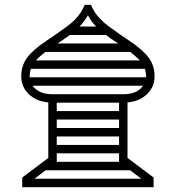

<svg xmlns="http://www.w3.org/2000/svg" viewBox="-20 -775 728 795"><path d="M357 -755Q364 -737 373.5 -723Q383 -709 396.5 -695Q410 -681 430 -666Q450 -651 479 -631L516 -606Q574 -567 597 -534.5Q620 -502 620 -459Q620 -415 588.5 -385Q557 -355 508 -351V-121L616 -40V0H72V-40L180 -121V-351Q131 -355 99.5 -385Q68 -415 68 -459Q68 -502 91 -534.5Q114 -567 172 -606L209 -631Q238 -651 258 -666Q278 -681 291.5 -695Q305 -709 314 -723Q323 -737 331 -755ZM103 -459V-455H585V-459Q585 -473 580 -490H108Q103 -477 103 -459ZM194 -385H494Q520 -385 540.5 -394Q561 -403 572 -420H115Q127 -403 147.5 -394Q168 -385 194 -385ZM123 -35H565L519 -70H169ZM129 -525H559Q551 -533 541.5 -541.5Q532 -550 520 -560H168Q155 -550 145.5 -541.5Q136 -533 129 -525ZM215 -245H473V-280H215ZM215 -315H473V-350H215ZM215 -105H473V-140H215ZM215 -175H473V-210H215ZM229 -602 218 -595H469L459 -602Q435 -617 419 -630H269ZM309 -665H378Q367 -676 359 -687.5Q351 -699 344 -712Q330 -686 309 -665Z"/></svg>

Font: IBM Plex Sans Arabic SemiBold
Style: Regular
Weight: 600
Designer: Mike Abbink, Paul van der Laan, Pieter van Rosmalen, Wael Morcos, Khajak Apelian
Foundry: Bold Monday
Version: Version 1.1